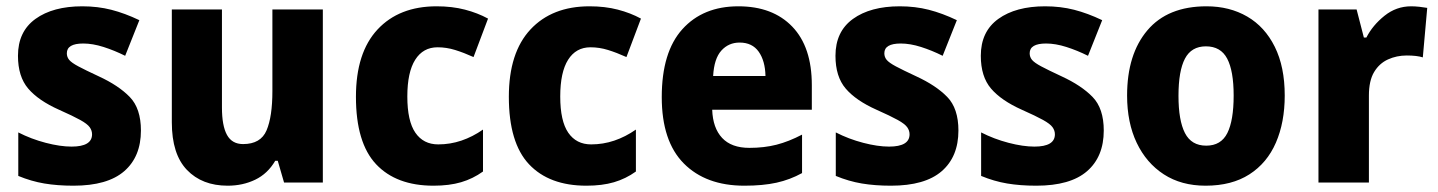

<svg xmlns="http://www.w3.org/2000/svg" viewBox="-20 -579 4560 609"><path d="M427 -165Q427 -82 374 -36Q321 10 213 10Q162 10 120.5 3Q79 -4 38 -21V-159Q79 -138 125 -126Q171 -114 207 -114Q272 -114 272 -153Q272 -165 264.5 -175.5Q257 -186 234.5 -198.5Q212 -211 167 -231Q102 -260 69.5 -298Q37 -336 37 -402Q37 -479 92.5 -519Q148 -559 241 -559Q290 -559 333 -548Q376 -537 422 -515L377 -402Q343 -419 308.5 -430Q274 -441 244 -441Q192 -441 192 -410Q192 -398 199.5 -389Q207 -380 228.5 -368.5Q250 -357 293 -337Q356 -308 391.5 -271.5Q427 -235 427 -165Z M1004 -549V0H881L861 -69H853Q829 -28 789.5 -9Q750 10 702 10Q621 10 573 -40Q525 -90 525 -191V-549H684V-238Q684 -180 700 -151Q716 -122 751 -122Q807 -122 825.5 -165.5Q844 -209 844 -290V-549Z M1355 10Q1237 10 1173 -58Q1109 -126 1109 -272Q1109 -412 1177.5 -485.5Q1246 -559 1365 -559Q1414 -559 1454.5 -548.5Q1495 -538 1528 -520L1482 -398Q1451 -412 1423.5 -420.5Q1396 -429 1368 -429Q1322 -429 1297 -389.5Q1272 -350 1272 -273Q1272 -195 1297.5 -158Q1323 -121 1370 -121Q1408 -121 1443.5 -133Q1479 -145 1512 -168V-35Q1480 -12 1442.5 -1Q1405 10 1355 10Z M1840 10Q1722 10 1658 -58Q1594 -126 1594 -272Q1594 -412 1662.5 -485.5Q1731 -559 1850 -559Q1899 -559 1939.5 -548.5Q1980 -538 2013 -520L1967 -398Q1936 -412 1908.5 -420.5Q1881 -429 1853 -429Q1807 -429 1782 -389.5Q1757 -350 1757 -273Q1757 -195 1782.5 -158Q1808 -121 1855 -121Q1893 -121 1928.5 -133Q1964 -145 1997 -168V-35Q1965 -12 1927.5 -1Q1890 10 1840 10Z M2322 -559Q2431 -559 2493 -494.5Q2555 -430 2555 -309V-231H2239Q2241 -173 2270.5 -141.5Q2300 -110 2357 -110Q2404 -110 2443 -120Q2482 -130 2524 -152V-30Q2486 -9 2443 0.5Q2400 10 2341 10Q2219 10 2149 -60.5Q2079 -131 2079 -271Q2079 -414 2144.5 -486.5Q2210 -559 2322 -559ZM2326 -444Q2291 -444 2268 -418.5Q2245 -393 2242 -338H2408Q2407 -386 2386.5 -415Q2366 -444 2326 -444Z M3020 -165Q3020 -82 2967 -36Q2914 10 2806 10Q2755 10 2713.5 3Q2672 -4 2631 -21V-159Q2672 -138 2718 -126Q2764 -114 2800 -114Q2865 -114 2865 -153Q2865 -165 2857.5 -175.5Q2850 -186 2827.5 -198.5Q2805 -211 2760 -231Q2695 -260 2662.5 -298Q2630 -336 2630 -402Q2630 -479 2685.5 -519Q2741 -559 2834 -559Q2883 -559 2926 -548Q2969 -537 3015 -515L2970 -402Q2936 -419 2901.5 -430Q2867 -441 2837 -441Q2785 -441 2785 -410Q2785 -398 2792.5 -389Q2800 -380 2821.5 -368.5Q2843 -357 2886 -337Q2949 -308 2984.5 -271.5Q3020 -235 3020 -165Z M3481 -165Q3481 -82 3428 -36Q3375 10 3267 10Q3216 10 3174.5 3Q3133 -4 3092 -21V-159Q3133 -138 3179 -126Q3225 -114 3261 -114Q3326 -114 3326 -153Q3326 -165 3318.5 -175.5Q3311 -186 3288.5 -198.5Q3266 -211 3221 -231Q3156 -260 3123.5 -298Q3091 -336 3091 -402Q3091 -479 3146.5 -519Q3202 -559 3295 -559Q3344 -559 3387 -548Q3430 -537 3476 -515L3431 -402Q3397 -419 3362.5 -430Q3328 -441 3298 -441Q3246 -441 3246 -410Q3246 -398 3253.5 -389Q3261 -380 3282.5 -368.5Q3304 -357 3347 -337Q3410 -308 3445.5 -271.5Q3481 -235 3481 -165Z M4055 -276Q4055 -191 4027 -126.5Q3999 -62 3943 -26Q3887 10 3804 10Q3727 10 3671.5 -26Q3616 -62 3585.5 -126Q3555 -190 3555 -276Q3555 -407 3619.5 -483Q3684 -559 3807 -559Q3880 -559 3936 -526.5Q3992 -494 4023.5 -430.5Q4055 -367 4055 -276ZM3718 -275Q3718 -197 3738.5 -157Q3759 -117 3806 -117Q3853 -117 3873 -157Q3893 -197 3893 -276Q3893 -354 3872.5 -393Q3852 -432 3805 -432Q3759 -432 3738.5 -393Q3718 -354 3718 -275Z M4456 -559Q4468 -559 4482 -557.5Q4496 -556 4507 -554L4493 -397Q4474 -403 4442 -403Q4410 -403 4382.5 -390.5Q4355 -378 4338.5 -350.5Q4322 -323 4322 -276V0H4162V-549H4283L4306 -460H4314Q4334 -499 4371.5 -529Q4409 -559 4456 -559Z"/></svg>

Font: Noto Sans Arabic SemCond ExtBd
Style: Regular
Weight: 800
Width: 4
Designer: Monotype Design Team, Nadine Chahine, Nizar Qandah and Khaled Hosny
Foundry: Monotype Imaging Inc.
Version: Version 2.012; ttfautohint (v1.8.4.7-5d5b)